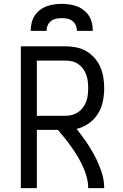

<svg xmlns="http://www.w3.org/2000/svg" viewBox="-20 -975 640 995"><path d="M88 0V-735H319Q347 -735 375 -729.5Q403 -724 427 -710Q451 -696 470 -674.5Q489 -653 500 -627.5Q511 -602 515.5 -574Q520 -546 520 -518Q520 -484 513 -449.5Q506 -415 487.5 -385.5Q469 -356 440 -335.5Q411 -315 377 -307Q404 -273 428.5 -237.5Q453 -202 472.5 -164Q492 -126 506 -84.5Q520 -43 520 0H437Q437 -29 429.5 -57Q422 -85 410 -111.5Q398 -138 383 -163Q368 -188 351.5 -211.5Q335 -235 317 -257.5Q299 -280 280 -302H171V0ZM319 -375Q337 -375 354 -379.5Q371 -384 385.5 -394Q400 -404 410.5 -418.5Q421 -433 427 -449.5Q433 -466 435 -483.5Q437 -501 437 -518Q437 -536 435 -553.5Q433 -571 427 -587.5Q421 -604 410.5 -618.5Q400 -633 385.5 -643Q371 -653 354 -657Q337 -661 319 -661H171V-375ZM139 -815Q139 -835 143.5 -855Q148 -875 158.5 -892Q169 -909 185.5 -922Q202 -935 220.5 -942Q239 -949 259.5 -952Q280 -955 300 -955Q320 -955 340.5 -952Q361 -949 379.5 -942Q398 -935 414.5 -922Q431 -909 441.5 -892Q452 -875 456.5 -855Q461 -835 461 -815H379Q379 -830 373 -843.5Q367 -857 355.5 -866Q344 -875 329.5 -878Q315 -881 300 -881Q285 -881 270.5 -878Q256 -875 244.5 -866Q233 -857 227 -843.5Q221 -830 221 -815Z"/></svg>

Font: Zed Mono Extended
Style: Regular
Weight: 400
Width: 7
Monospace: yes
Designer: Belleve Invis
Foundry: Belleve Invis
Version: Version 1.0.0; ttfautohint (v1.8.4)